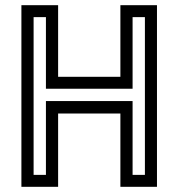

<svg xmlns="http://www.w3.org/2000/svg" viewBox="-20 -720 688 740"><path d="M62.5 0V-700H204V-424H444V-700H585V0H444V-282.5H204V0ZM109.5 -46H157V-330.5H491V-46H538.5V-654H491V-378H157V-654H109.5Z"/></svg>

Font: Tourney Thin Medium
Style: Regular
Weight: 500
Version: Version 1.015